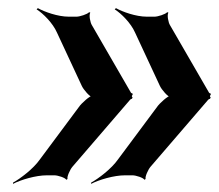

<svg xmlns="http://www.w3.org/2000/svg" viewBox="-20 -492 539 472"><path d="M168 -451H149C122 -451 89 -463 73 -472L70 -469C86 -459 110 -435 120 -412L181 -281C185 -272 201 -253 208 -253V-257C201 -257 180 -238 174 -229L78 -100C62 -77 30 -53 12 -43V-40C31 -50 68 -61 95 -61H114C122 -61 141 -55 143 -50L146 -52C144 -57 152 -75 158 -82L300 -247C301 -248 303 -249 304 -249L306 -252C305 -253 304 -255 304 -256C304 -256 305 -258 306 -259V-262C305 -262 303 -263 302 -264L206 -430C202 -436 198 -455 202 -461L199 -462C195 -457 176 -451 168 -451ZM360 -451H341C314 -451 281 -463 265 -472L262 -469C278 -459 302 -435 312 -412L373 -281C377 -272 393 -253 400 -253V-257C393 -257 372 -238 366 -229L270 -100C254 -77 222 -53 204 -43V-40C223 -50 260 -61 287 -61H306C314 -61 333 -55 335 -50L338 -52C336 -57 344 -75 350 -82L492 -247C493 -248 495 -249 496 -249L498 -252C497 -253 496 -255 496 -256C496 -256 497 -258 498 -259V-262C497 -262 495 -263 494 -264L398 -430C394 -436 390 -455 394 -461L391 -462C387 -457 368 -451 360 -451Z"/></svg>

Font: Asimov
Style: EdgeIt
Weight: 500
Designer: Google
Version: Version 2.000980: 2014